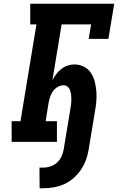

<svg xmlns="http://www.w3.org/2000/svg" viewBox="-20 -755 640 1022"><path d="M211 247H191L190 137H210Q230 137 249.5 130.5Q269 124 284 110Q299 96 307.5 77.5Q316 59 319 40L355 -177Q357 -189 358.5 -201.5Q360 -214 360 -226.5Q360 -239 358.5 -251Q357 -263 353 -274.5Q349 -286 340 -293.5Q331 -301 318 -301Q302 -301 286 -291.5Q270 -282 260.5 -267.5Q251 -253 246 -237Q241 -221 238 -204L223 -110H283V0H42V-110H89L174 -625H141V-735H588L557 -548H452L465 -625H308L259 -328Q268 -345 279.5 -360.5Q291 -376 306.5 -388Q322 -400 340 -406Q358 -412 376 -412Q403 -412 426.5 -400Q450 -388 464 -367Q478 -346 484.5 -320Q491 -294 493 -267.5Q495 -241 492.5 -213.5Q490 -186 485 -159L452 40Q448 67 438 95Q428 123 411.5 147.5Q395 172 372 192.5Q349 213 322 225Q295 237 267 242Q239 247 211 247Z"/></svg>

Font: Iosevka HT Extrabold Extended
Style: Italic
Weight: 800
Width: 7
Italic angle: -9°
Monospace: yes
Designer: Belleve Invis
Foundry: Belleve Invis
Version: Version 32.3.0; ttfautohint (v1.8.4)